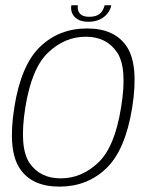

<svg xmlns="http://www.w3.org/2000/svg" viewBox="-20 -707 582 732"><path d="M206.5 4.5Q312.5 4.5 385.2 -65.2Q458 -135 484 -297Q509.5 -458.5 463.8 -528.5Q418 -598.5 312 -598.5Q205.5 -598.5 132.8 -528.8Q60 -459 34.5 -297Q9 -135.5 54.8 -65.5Q100.5 4.5 206.5 4.5ZM211.5 -27Q132 -27 92.2 -86.2Q52.5 -145.5 76.5 -297Q100.5 -447.5 164 -507.2Q227.5 -567 307 -567Q386 -567 426.2 -507.5Q466.5 -448 441.5 -297Q417.5 -146 354 -86.5Q290.5 -27 211.5 -27ZM316.5 -624Q342 -624 360.5 -632.8Q379 -641.5 390 -656Q401 -670.5 404.5 -687H379Q376.5 -676 370.2 -665.8Q364 -655.5 351.8 -649.2Q339.5 -643 320 -643Q302 -643 292 -649.2Q282 -655.5 278.5 -665.5Q275 -675.5 277 -687H252Q249 -670.5 255.5 -656Q262 -641.5 277.2 -632.8Q292.5 -624 316.5 -624Z"/></svg>

Font: Anybody UltraCondensed Thin ExtraLight
Style: Italic
Weight: 250
Italic angle: -10°
Version: Version 1.111